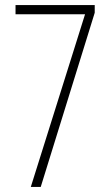

<svg xmlns="http://www.w3.org/2000/svg" viewBox="-20 -734 441 754"><path d="M101 0 314 -678H41V-714H352V-684L140 0Z"/></svg>

Font: Noto Sans Khmer ExtraCondensed ExtraLight
Style: Regular
Weight: 250
Width: 2
Designer: Danh Hong and the Monotype Design Team
Foundry: Monotype Imaging Inc.
Version: Version 2.004